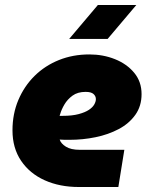

<svg xmlns="http://www.w3.org/2000/svg" viewBox="-20 -749 599 769"><path d="M296 0Q219 0 159 -27Q99 -54 64.5 -105Q30 -156 30 -227Q30 -293 53.5 -348.5Q77 -404 118.5 -445Q160 -486 216 -508.5Q272 -531 338 -531Q393 -531 440.5 -512Q488 -493 517.5 -457.5Q547 -422 547 -372Q547 -324 522 -289Q497 -254 455.5 -232Q414 -210 363 -199.5Q312 -189 259 -189Q249 -189 239 -189Q229 -189 219 -190Q224 -174 244 -161.5Q264 -149 299 -149H478L454 0ZM219 -285Q222 -285 225 -285Q228 -285 231 -285Q269 -285 295 -292Q321 -299 336 -309Q351 -319 357.5 -330.5Q364 -342 364 -352Q364 -364 354.5 -372.5Q345 -381 323 -381Q291 -381 270.5 -366Q250 -351 238 -330.5Q226 -310 221 -292Q220 -290 219.5 -288Q219 -286 219 -285ZM257 -593 372 -729H526L411 -593Z"/></svg>

Font: MuseoModerno Black
Style: Italic
Weight: 900
Italic angle: -9°
Designer: Pablo Cosgaya, Héctor Gatti, Marcela Romero, and the Authors of The MuseoModerno Project.
Foundry: Omnibus-Type Team
Version: Version 1.003